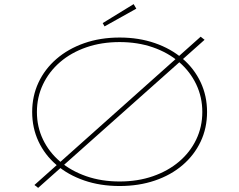

<svg xmlns="http://www.w3.org/2000/svg" viewBox="-20 -892 1159 931"><path d="M165 19 147 5 953 -714 972 -699ZM560 10Q466 10 388 -17Q310 -44 253.5 -92.5Q197 -141 166.5 -206.5Q136 -272 136 -349Q136 -426 166.5 -491.5Q197 -557 253.5 -606Q310 -655 388 -682.5Q466 -710 560 -710Q653 -710 731 -683Q809 -656 865.5 -607.5Q922 -559 953 -493Q984 -427 984 -349Q984 -271 953 -205.5Q922 -140 865.5 -91.5Q809 -43 731 -16.5Q653 10 560 10ZM560 -12Q648 -12 721.5 -37.5Q795 -63 848.5 -108.5Q902 -154 931.5 -215.5Q961 -277 961 -349Q961 -421 931.5 -483Q902 -545 848.5 -591Q795 -637 721.5 -662.5Q648 -688 560 -688Q472 -688 398.5 -662.5Q325 -637 271.5 -591Q218 -545 188.5 -483Q159 -421 159 -349Q159 -277 188.5 -215.5Q218 -154 271.5 -108.5Q325 -63 398.5 -37.5Q472 -12 560 -12ZM487 -764 478 -780 628 -872 641 -850Z"/></svg>

Font: Lexend Zetta Thin
Style: Regular
Weight: 250
Version: Version 1.007